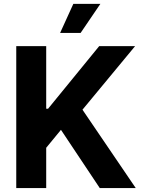

<svg xmlns="http://www.w3.org/2000/svg" viewBox="-20 -964 730 984"><path d="M63.3 0V-727.5H216.8V-406.6H226.2L488.3 -727.5H672.3L402.7 -401.8L675.8 0H491.4L292.4 -298.6L216.8 -206.6V0ZM288.1 -795.3 355.9 -944.3H494.5L393.2 -795.3Z"/></svg>

Font: GitLab Sans
Style: Regular
Weight: 400
Designer: Rasmus Andersson
Foundry: Modifications by GitLab B.V., manufactured by rsms
Version: Version 4.000;git-c8fb6b7